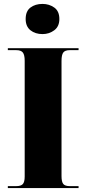

<svg xmlns="http://www.w3.org/2000/svg" viewBox="-20 -960 440 980"><path d="M20 0V-10H63Q87 -10 96.5 -20.5Q106 -31 106 -59V-650Q106 -680 96.5 -692Q87 -704 63 -704H20V-714H381V-704H336Q312 -704 303 -692Q294 -680 294 -649V-61Q294 -32 303 -21Q312 -10 336 -10H381V0ZM197 -786Q160 -786 135.5 -805.5Q111 -825 111 -863Q111 -903 135.5 -921.5Q160 -940 197 -940Q231 -940 257 -921.5Q283 -903 283 -863Q283 -825 257 -805.5Q231 -786 197 -786Z"/></svg>

Font: Noto Serif Display SemiCondensed Black
Style: Regular
Weight: 900
Width: 4
Designer: Monotype Design Team
Foundry: Monotype Imaging Inc.
Version: Version 2.009